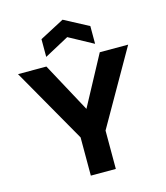

<svg xmlns="http://www.w3.org/2000/svg" viewBox="-135 -1048 992 1150"><g transform="rotate(-15 361.5 -473.0)"><path d="M513 -756 362 -838 210 -756V-866L362 -946L513 -866ZM527 -700H703L439 -238V0H284V-237L20 -700H196L362 -393Z"/></g></svg>

Font: Albert Sans ExtraBold
Style: Regular
Weight: 800
Designer: Andreas Rasmussen
Foundry: a.Foundry
Version: Version 1.025